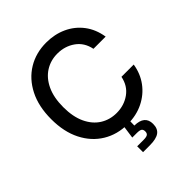

<svg xmlns="http://www.w3.org/2000/svg" viewBox="-255 -886 1243 1243"><g transform="rotate(-45 366.5 -264.5)"><path d="M382.8 9.8Q288.1 9.8 214.1 -35.2Q140.1 -80.1 97.7 -163.6Q55.2 -247.1 55.2 -363.3Q55.2 -480 97.9 -563.7Q140.6 -647.5 214.6 -692.4Q288.6 -737.3 382.8 -737.3Q459.5 -737.3 522.9 -708.3Q586.4 -679.2 628.4 -624.3Q670.4 -569.3 682.6 -492.2H570.8Q557.1 -561.5 504.6 -598.6Q452.1 -635.7 383.8 -635.7Q321.3 -635.7 272 -604.2Q222.7 -572.8 194.1 -512Q165.5 -451.2 165.5 -363.3Q165.5 -274.9 194.1 -214.4Q222.7 -153.8 272 -122.8Q321.3 -91.8 383.8 -91.8Q452.1 -91.8 504.6 -129.2Q557.1 -166.5 570.8 -235.8H683.1Q671.9 -163.6 631.1 -108.4Q590.3 -53.2 526.6 -21.7Q462.9 9.8 382.8 9.8ZM324.7 208V154.3H383.8Q409.7 154.3 419.9 147.2Q430.2 140.1 430.2 123Q430.2 105.5 419.9 98.6Q409.7 91.8 383.8 91.8H342.3L357.9 -19H407.7V3.9L406.7 46.4Q500.5 47.4 500.5 124.5Q500.5 168.5 473.1 188.2Q445.8 208 386.2 208Z"/></g></svg>

Font: Inter Medium
Style: Regular
Weight: 500
Designer: Rasmus Andersson
Foundry: rsms
Version: Version 4.001;git-9221beed3